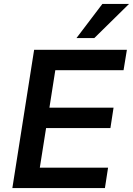

<svg xmlns="http://www.w3.org/2000/svg" viewBox="-20 -959 678 979"><path d="M43 0 154 -705H627L610 -601H262L232 -410H559L543 -306H215L183 -104H531L515 0ZM370 -765 502 -939H638L461 -765Z"/></svg>

Font: Nunito Sans 11pt
Style: Bold Italic
Weight: 700
Italic angle: -9°
Version: Version 3.101;gftools[0.9.27]